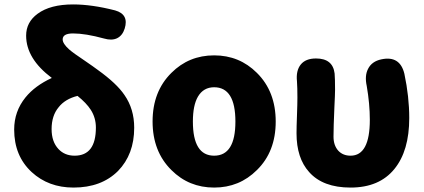

<svg xmlns="http://www.w3.org/2000/svg" viewBox="-20 -833 1915 867"><path d="M312 14Q199 14 123 -56Q44 -129 44 -248Q44 -330 95 -393Q138 -446 214 -481Q98 -568 98 -672Q98 -733 150 -771Q207 -813 310 -813Q395 -813 500 -786Q563 -768 543 -704Q533 -672 508 -660Q484 -649 450 -659Q366 -682 310 -682Q263 -682 263 -655Q263 -636 292 -610Q310 -594 364 -558Q402 -532 422 -517Q507 -456 542 -404Q586 -341 586 -256Q586 -136 513 -61Q438 14 312 14ZM317 -130Q413 -130 413 -257Q413 -301 390 -337Q370 -368 330 -400Q274 -386 245 -349Q213 -311 213 -250Q213 -193 244 -160Q272 -130 317 -130Z M947 14Q833 14 754 -65Q669 -149 669 -284.5Q669 -420 754 -504Q833 -583 947 -583Q1061 -583 1140 -504Q1225 -420 1225 -284Q1225 -148 1140 -65Q1061 14 947 14ZM947 -130Q1043 -130 1043 -284Q1043 -439 947 -439Q899 -439 874 -397Q851 -358 851 -284Q851 -130 947 -130Z M1563 14Q1438 14 1376 -56Q1319 -119 1319 -231Q1319 -258 1321 -311.5Q1323 -365 1323 -392Q1323 -438 1321 -466Q1316 -514 1338 -541.5Q1360 -569 1407 -569Q1483 -569 1491 -501Q1493 -478 1493 -427Q1493 -408 1490 -349Q1486 -259 1486 -216Q1486 -176 1508 -152Q1529 -130 1563 -130Q1650 -130 1650 -292Q1650 -364 1636 -445Q1626 -491 1642 -522Q1659 -556 1702 -565Q1786 -583 1806 -500Q1828 -396 1828 -300Q1828 -152 1761 -70Q1693 14 1563 14Z"/></svg>

Font: GenSenRounded TW H
Style: Regular
Weight: 900
Version: Version 1.501;PS 1;hotconv 16.6.51;makeotf.lib2.5.65220